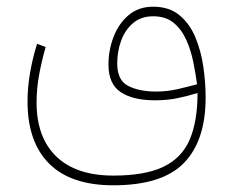

<svg xmlns="http://www.w3.org/2000/svg" viewBox="-20 -343 703 579"><path d="M321.8 215.8Q193.8 215.8 128.4 150.6Q63 85.4 63 -37.1Q63 -78.6 70.6 -123Q78.1 -167.5 91.8 -210.9L117.7 -201.2Q106 -160.6 98.1 -118.2Q90.3 -75.7 90.3 -34.2Q90.3 71.8 150.1 129.2Q210 186.5 321.8 186.5Q417.5 186.5 472.9 159.9Q528.3 133.3 552 78.1Q575.7 22.9 575.7 -62.5Q545.4 -53.2 514.9 -46.9Q484.4 -40.5 447.3 -40.5Q380.9 -40.5 344 -65.2Q307.1 -89.8 307.1 -147.9Q307.1 -191.9 322.5 -231.9Q337.9 -272 367.9 -297.4Q397.9 -322.8 441.9 -322.8Q490.2 -322.8 521.2 -297.1Q552.2 -271.5 569.3 -230.2Q586.4 -189 593.3 -141.1Q600.1 -93.3 600.1 -48.8Q600.1 81.1 534.7 148.4Q469.2 215.8 321.8 215.8ZM450.7 -66.9Q483.4 -66.9 514.6 -74Q545.9 -81.1 574.2 -88.9Q570.3 -119.1 563.2 -154.5Q556.2 -189.9 542.2 -221.7Q528.3 -253.4 504.2 -273.7Q480 -293.9 441.9 -293.9Q405.3 -293.9 381.1 -273.2Q356.9 -252.4 345.2 -220Q333.5 -187.5 333.5 -151.4Q333.5 -100.6 366.9 -83.7Q400.4 -66.9 450.7 -66.9Z"/></svg>

Font: Vazirmatn UI NL Thin
Style: Regular
Weight: 100
Designer: Saber Rastikerdar
Foundry: Saber Rastikerdar
Version: Version 33.003